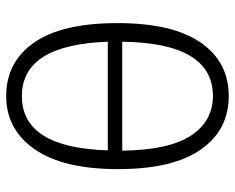

<svg xmlns="http://www.w3.org/2000/svg" viewBox="-88 -648 747 610"><g transform="rotate(-90 285.0 -342.5)"><path d="M285.2 -695.8Q393.6 -695.8 455.3 -607.2Q517.1 -518.6 517.1 -341.8Q517.1 -168 455.6 -78.4Q394 11.2 285.2 11.2Q177.7 11.2 115.5 -77.4Q53.2 -166 53.2 -340.8Q53.2 -514.2 116 -605Q178.7 -695.8 285.2 -695.8ZM285.2 -646Q121.1 -646 112.8 -373H458Q448.2 -646 285.2 -646ZM285.2 -39.1Q454.1 -39.1 458 -327.1H111.8Q113.8 -178.7 159.7 -108.9Q205.6 -39.1 285.2 -39.1Z"/></g></svg>

Font: Fira Sans Compressed Light
Style: Regular
Weight: 300
Width: 1
Designer: Carrois Corporate & Edenspiekermann AG
Foundry: Carrois Corporate GbR & Edenspiekermann AG
Version: Version 4.203;PS 004.203;hotconv 1.0.88;makeotf.lib2.5.64775